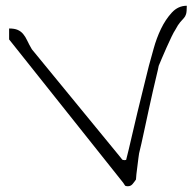

<svg xmlns="http://www.w3.org/2000/svg" viewBox="-20 -647 670 668"><path d="M11.7 -547.9Q30.3 -547.9 41.5 -543Q52.7 -538.1 60.5 -528.8Q68.4 -519.5 74.7 -505.9Q81.1 -492.2 90.8 -475.6L397.5 -101.6Q402.3 -94.7 404.8 -92.3Q407.2 -89.8 414.1 -89.8Q415 -89.8 416.5 -90.3Q418 -90.8 418.9 -90.8Q421.9 -102.5 428.2 -128.4Q434.6 -154.3 441.9 -187Q449.2 -219.7 458 -255.4Q466.8 -291 474.6 -323.2Q482.4 -355.5 488.8 -380.9Q495.1 -406.2 498 -418Q504.9 -442.4 514.6 -478Q524.4 -513.7 540 -546.4Q555.7 -579.1 577.6 -603Q599.6 -627 629.9 -627Q629.9 -606.4 627.4 -598.1Q625 -589.8 619.6 -584Q614.3 -578.1 606.9 -569.8Q599.6 -561.5 589.8 -543Q585 -536.1 576.7 -519Q568.4 -502 559.6 -481.9Q550.8 -461.9 543 -443.8Q535.2 -425.8 532.2 -418Q530.3 -407.2 524.4 -383.3Q518.6 -359.4 511.7 -329.1Q504.9 -298.8 497.6 -265.6Q490.2 -232.4 483.9 -202.1Q477.5 -171.9 472.2 -148.4Q466.8 -125 463.9 -113.3Q462.9 -108.4 461.4 -95.7Q460 -83 458 -68.4Q456.1 -53.7 454.6 -41Q453.1 -28.3 453.1 -22.5Q447.3 -13.7 440.9 -6.3Q434.6 1 424.8 1Q417 1 415 -1.5Q413.1 -3.9 408.2 -11.7L11.7 -509.8Z"/></svg>

Font: Waiting for the Sunrise
Style: Regular
Weight: 300
Version: Version 1.001 2001